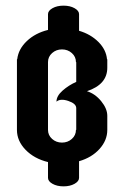

<svg xmlns="http://www.w3.org/2000/svg" viewBox="-20 -580 440 680"><path d="M260 -530V-471Q301 -459 328.5 -431.5Q356 -404 359 -370H360V-340Q360 -281 288 -257Q317 -248 338.5 -221.5Q360 -195 360 -170V-120Q360 -83 332.5 -52.5Q305 -22 260 -9V50Q260 62 244 71Q228 80 205 80Q182 80 166 71Q150 62 150 50V-6Q101 -18 70.5 -49.5Q40 -81 40 -120V-370H41Q45 -406 75 -434.5Q105 -463 150 -474V-530Q150 -542 166 -551Q182 -560 205 -560Q228 -560 244 -551Q260 -542 260 -530ZM150 -360V-120Q150 -101 164.5 -88Q179 -75 199.5 -75Q220 -75 234.5 -88Q249 -101 249 -120H250V-197Q250 -213 222 -222.5Q194 -232 180 -220Q180 -240 201.5 -259Q223 -278 250 -290V-360H249Q249 -379 234.5 -392Q220 -405 199.5 -405Q179 -405 164.5 -392Q150 -379 150 -360Z"/></svg>

Font: SOV_ThonBuri
Style: Book
Weight: 400
Version: Version 1.00